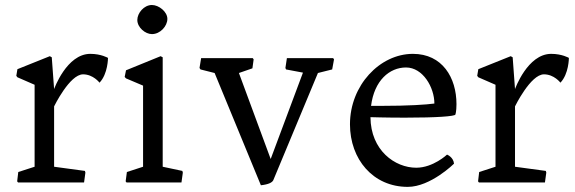

<svg xmlns="http://www.w3.org/2000/svg" viewBox="-20 -726 2290 764"><path d="M48.3 -4.4 51.8 0H314.5L319.8 -39.1L317.9 -45.9L195.3 -62.5V-302.7C195.3 -302.7 257.3 -430.2 310.5 -430.2C351.1 -430.2 376 -397 376 -397C409.7 -432.1 409.7 -495.6 409.7 -495.6C409.7 -495.6 382.8 -511.7 339.4 -511.7C245.1 -511.7 195.3 -371.6 195.3 -371.6L186 -498L178.2 -502.4L49.3 -450.7L44.9 -424.3L49.3 -418.5L117.7 -388.7V-62.5L52.7 -41.5Z M584.5 -590.3C617.7 -590.3 646 -622.1 646 -650.9C646 -679.2 612.3 -706.1 584.5 -706.1C552.7 -706.1 526.4 -673.8 526.4 -646.5C526.4 -616.7 558.1 -590.3 584.5 -590.3ZM480 -4.4 483.4 0H702.1L707.5 -39.1L705.6 -45.9L627.4 -62.5V-498L619.1 -502.4L481.4 -446.3L476.1 -419.9L481.4 -414.1L549.3 -385.3V-62.5L484.9 -41.5Z M1018.1 11.2C1049.3 7.8 1063 0 1067.4 -8.8L1245.1 -435.5L1301.8 -449.7L1309.1 -489.7L1305.7 -494.6H1121.6L1115.7 -455.6L1118.2 -449.7L1185.5 -437L1057.1 -93.3L930.7 -435.5L984.4 -454.1L989.3 -489.7L985.8 -494.6H780.3L773.9 -455.6L777.8 -449.7L834 -435.5Z M1372.6 -231.4C1372.6 -92.3 1464.4 17.6 1602.5 17.6C1693.4 17.6 1786.6 -74.7 1786.6 -74.7C1784.2 -101.1 1758.8 -110.8 1758.8 -110.8C1758.8 -110.8 1703.6 -58.6 1636.2 -58.6C1551.8 -58.6 1455.1 -127.4 1454.1 -259.8C1454.1 -259.8 1513.7 -257.8 1591.3 -257.8C1718.8 -257.8 1788.6 -263.2 1792 -270C1792 -270 1796.4 -281.7 1796.4 -311.5C1796.4 -417 1740.2 -511.7 1623 -511.7C1491.2 -511.7 1372.6 -386.2 1372.6 -231.4ZM1456.5 -304.7C1469.2 -405.8 1529.8 -457.5 1595.7 -457.5C1662.6 -457.5 1708.5 -378.4 1708.5 -314C1675.8 -309.6 1607.9 -304.7 1494.6 -304.7Z M1882.3 -4.4 1885.7 0H2148.4L2153.8 -39.1L2151.9 -45.9L2029.3 -62.5V-302.7C2029.3 -302.7 2091.3 -430.2 2144.5 -430.2C2185.1 -430.2 2210 -397 2210 -397C2243.7 -432.1 2243.7 -495.6 2243.7 -495.6C2243.7 -495.6 2216.8 -511.7 2173.3 -511.7C2079.1 -511.7 2029.3 -371.6 2029.3 -371.6L2020 -498L2012.2 -502.4L1883.3 -450.7L1878.9 -424.3L1883.3 -418.5L1951.7 -388.7V-62.5L1886.7 -41.5Z"/></svg>

Font: Trykker
Style: Regular
Weight: 400
Designer: Magnus Gaarde
Foundry: Magnus Gaarde
Version: Version 1.001